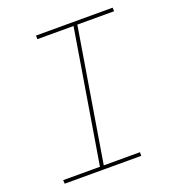

<svg xmlns="http://www.w3.org/2000/svg" viewBox="-133 -841 866 947"><g transform="rotate(-20 300.0 -367.5)"><path d="M447 0H45L44 -19H237L352 -716H162V-735H564L565 -716H372L257 -19H447Z"/></g></svg>

Font: Iosevka HT Thin Extended
Style: Italic
Weight: 100
Width: 7
Italic angle: -9°
Monospace: yes
Designer: Belleve Invis
Foundry: Belleve Invis
Version: Version 32.3.0; ttfautohint (v1.8.4)